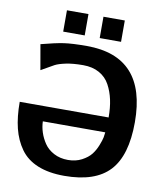

<svg xmlns="http://www.w3.org/2000/svg" viewBox="-97 -972 924 1072"><g transform="rotate(10 365.0 -435.5)"><path d="M195 -771V-892H317V-771ZM402 -771V-892H523V-771ZM24 -343H528Q528 -398 518.5 -442.5Q509 -487 488.5 -525Q468 -563 429.5 -584.5Q391 -606 338 -606Q280 -606 240 -597.5Q200 -589 180 -578.5Q160 -568 107 -537L82 -680Q162 -701 209 -708Q256 -715 339 -715Q677 -715 677 -342Q677 -153 596 -66Q515 21 340 21Q252 21 189.5 -4.5Q127 -30 91.5 -79.5Q56 -129 40 -193.5Q24 -258 24 -343ZM170 -258Q171 -227 181 -196Q191 -165 210.5 -136Q230 -107 265 -88.5Q300 -70 345 -70Q389 -70 423 -88Q457 -106 475 -129Q493 -152 505 -182.5Q517 -213 520 -229Q523 -245 524 -258Z"/></g></svg>

Font: Coval
Style: Heavy
Weight: 900
Foundry: Context Ltd
Version: Version 001.000